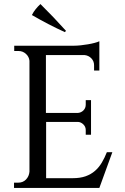

<svg xmlns="http://www.w3.org/2000/svg" viewBox="-20 -923 617 945"><path d="M299 -765Q218 -802 137 -849Q145 -865 156 -878.5Q167 -892 179 -903Q242 -841 305 -771ZM469 2H49V-24H70Q93 -24 108 -39.5Q123 -55 125 -78V-624Q123 -644 107.5 -658Q92 -672 71 -672H50V-698H344Q359 -698 377.5 -700Q396 -702 413.5 -705Q431 -708 446 -712Q461 -716 469 -720V-576H443V-602Q443 -622 429.5 -636Q416 -650 396 -652H206V-367H362Q379 -368 390.5 -379.5Q402 -391 402 -408V-430H428V-260H402V-283Q402 -299 390.5 -310.5Q379 -322 364 -323H207V-46H338Q375 -46 401.5 -55.5Q428 -65 447.5 -82Q467 -99 481 -122.5Q495 -146 506 -174H533Z"/></svg>

Font: Constantine
Style: Regular
Weight: 400
Designer: Dukom Design
Version: Version 1.001;PS 001.001;hotconv 1.0.56;makeotf.lib2.0.21325